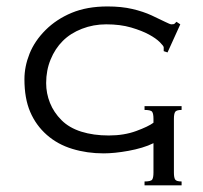

<svg xmlns="http://www.w3.org/2000/svg" viewBox="-20 -465 622 587"><path d="M511.7 62.5Q511.7 78.1 515.6 84Q519.5 89.8 535.2 89.8V101.6H421.9V89.8Q441.4 89.8 445.3 84Q449.2 78.1 449.2 62.5V-27.3Q433.6 -19.5 414.1 -13.7Q394.5 -7.8 373 -3.9Q351.6 0 332 2Q312.5 3.9 296.9 3.9Q246.1 3.9 201.2 -9.8Q156.2 -23.4 123 -52.7Q89.8 -82 72.3 -123Q54.7 -164.1 54.7 -222.7Q54.7 -261.7 70.3 -300.8Q85.9 -339.8 119.1 -373Q152.3 -406.2 199.2 -425.8Q246.1 -445.3 308.6 -445.3Q351.6 -445.3 384.8 -437.5Q418 -429.7 443.4 -418Q468.8 -406.2 484.4 -398.4Q500 -390.6 503.9 -390.6Q511.7 -390.6 513.7 -392.6Q515.6 -394.5 519.5 -398.4L531.2 -390.6L492.2 -304.7L480.5 -308.6Q480.5 -320.3 480.5 -320.3Q480.5 -324.2 468.8 -335.9Q457 -347.7 435.5 -359.4Q414.1 -371.1 380.9 -380.9Q347.7 -390.6 304.7 -390.6Q265.6 -390.6 230.5 -377Q195.3 -363.3 171.9 -339.8Q148.4 -316.4 134.8 -283.2Q121.1 -250 121.1 -210.9Q121.1 -179.7 132.8 -150.4Q144.5 -121.1 168 -97.7Q191.4 -74.2 228.5 -62.5Q265.6 -50.8 312.5 -50.8Q359.4 -50.8 396.5 -64.5Q433.6 -78.1 449.2 -89.8V-101.6Q449.2 -117.2 445.3 -123Q441.4 -128.9 421.9 -128.9V-140.6H535.2V-128.9Q519.5 -128.9 515.6 -123Q511.7 -117.2 511.7 -101.6Z"/></svg>

Font: 和音 by 宁静之雨，公众号njzyshare
Style: Regular
Weight: 400
Designer: Steve Matteson
Foundry: Ascender Corporation
Version: Version 6.00;June 8, 2018;FontCreator 11.0.0.2388 32-bit